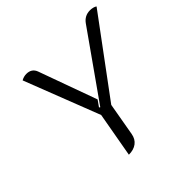

<svg xmlns="http://www.w3.org/2000/svg" viewBox="-179 -881 1063 1063"><g transform="rotate(-45 352.5 -350.0)"><path d="M298 -255 126 -698Q145 -709 166 -709Q207 -709 221 -673L345 -330L319 -293L325 -289L596 -673Q621 -709 664 -709Q676 -709 687.5 -706Q699 -703 705 -698L377 -255L343 -61Q337 -27 313 -9Q289 9 251 9Z"/></g></svg>

Font: K2D Light
Style: Italic
Weight: 300
Italic angle: -10°
Designer: Katatrad Aksorn Co.,Ltd.
Foundry: Cadson Demak Co.,Ltd.
Version: Version 1.000; ttfautohint (v1.6)